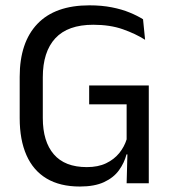

<svg xmlns="http://www.w3.org/2000/svg" viewBox="-20 -670 630 702"><path d="M272 12Q199.5 12 150.5 -17.2Q101.5 -46.5 76.8 -102.5Q52 -158.5 52 -238V-389Q52 -515 116.8 -582.8Q181.5 -650.5 307 -650.5Q352 -650.5 388.8 -643.2Q425.5 -636 454 -624.2Q482.5 -612.5 503 -599.5L510.5 -524.5Q476 -546.5 429.2 -563Q382.5 -579.5 321 -579.5Q228 -579.5 182.2 -530Q136.5 -480.5 136.5 -387.5V-238.5Q136.5 -152.5 176.8 -105.8Q217 -59 297.5 -59Q338.5 -59 367.8 -73Q397 -87 415.8 -110Q434.5 -133 443 -160.5V-318L456.5 -288.5H306V-357.5H524V-105L442.5 -105.5Q434.5 -74.5 415 -47.5Q395.5 -20.5 360.5 -4.2Q325.5 12 272 12ZM446.5 -132H524V0H443Z"/></svg>

Font: Anek Gurmukhi
Style: Regular
Weight: 400
Designer: Sarang Kulkarni (Gurmukhi), Yesha Goshar (Latin)
Foundry: Ek Type
Version: Version 1.003